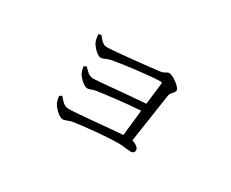

<svg xmlns="http://www.w3.org/2000/svg" viewBox="-77 -724 1154 958"><g transform="rotate(30 500.0 -245.0)"><path d="M269 -113 256 -105C256 -92 261 -75 265 -66C273 -49 306 -12 330 -12C342 -12 361 -23 377 -26C444 -36 565 -48 631 -48C659 -48 689 -42 704 -42C715 -42 724 -49 724 -62C724 -75 705 -89 683 -95L725 -377C729 -399 750 -405 750 -421C750 -440 696 -478 675 -478C661 -478 657 -465 631 -462C585 -456 383 -434 339 -434C315 -434 300 -457 286 -474L271 -469C272 -459 274 -442 278 -430C284 -412 318 -373 339 -373C353 -373 371 -385 389 -389C461 -402 604 -420 660 -420C665 -420 668 -418 667 -412L652 -288C556 -282 385 -264 359 -264C334 -264 317 -285 301 -301L287 -293C289 -282 293 -264 298 -255C308 -238 338 -207 358 -207C372 -207 383 -216 404 -219C467 -228 563 -240 647 -245L631 -96C547 -90 380 -72 328 -72C300 -72 285 -95 269 -113Z"/></g></svg>

Font: Noto Serif SC Light
Style: Regular
Weight: 300
Designer: Ryoko NISHIZUKA 西塚涼子 (kana & ideographs); Frank Grießhammer (Latin, Greek & Cyrillic); Wenlong ZHANG 张文龙 (bopomofo); San
Foundry: Adobe
Version: Version 2.001;hotconv 1.1.0;makeotfexe 2.6.0